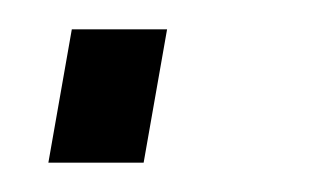

<svg xmlns="http://www.w3.org/2000/svg" viewBox="-20 -111 223 131"><path d="M13 0 29 -91H94L78 0Z"/></svg>

Font: Archivo ExtraCondensed ExtraLight
Style: Italic
Weight: 250
Width: 2
Italic angle: -10°
Designer: Hector Gatti
Foundry: Omnibus-Type
Version: Version 2.001